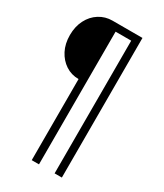

<svg xmlns="http://www.w3.org/2000/svg" viewBox="-217 -790 901 1054"><g transform="rotate(30 233.0 -262.5)"><path d="M170 180V-334Q124 -334 87.5 -358Q51 -382 29.5 -423.5Q8 -465 8 -520Q8 -574 29.5 -616Q51 -658 88.5 -681.5Q126 -705 171 -705H361V180H315V-661H216V180Z"/></g></svg>

Font: Nunito Sans 7pt Condensed ExtraLight
Style: Regular
Weight: 250
Width: 3
Designer: Vernon Adams
Foundry: Vernon Adams
Version: Version 3.101;gftools[0.9.27]